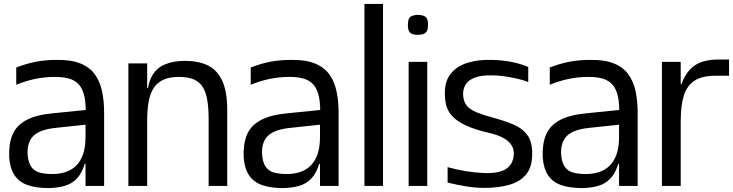

<svg xmlns="http://www.w3.org/2000/svg" viewBox="-20 -950 3745 981"><path d="M417 0V-307Q417 -313 417 -324.5Q417 -336 417.5 -348.5Q418 -361 418 -371Q418 -381 418 -384Q418 -439 407 -473.5Q396 -508 375 -526Q354 -544 325.5 -550.5Q297 -557 262 -557Q209 -557 160.5 -547Q112 -537 63 -517V-605Q117 -626 165.5 -635Q214 -644 269 -644Q344 -645 391.5 -625.5Q439 -606 465 -569.5Q491 -533 501.5 -483.5Q512 -434 512 -375V0ZM229 11Q164 11 120.5 -4.5Q77 -20 54 -55Q31 -90 27 -146Q24 -214 43.5 -261Q63 -308 113 -335.5Q163 -363 249 -371L437 -390V-315L268 -297Q186 -289 152 -257Q118 -225 121 -162Q124 -119 140.5 -96.5Q157 -74 187 -67Q217 -60 257 -61Q288 -62 316.5 -71.5Q345 -81 367.5 -102Q390 -123 403.5 -159.5Q417 -196 417 -251L435 -113H413Q398 -64 372.5 -37.5Q347 -11 311 -0.5Q275 10 229 11Z M732 -334V-442Q732 -515 754.5 -558Q777 -601 820.5 -620Q864 -639 925 -639Q994 -639 1041.5 -616Q1089 -593 1114.5 -539.5Q1140 -486 1141 -395L1046 -341Q1046 -393 1040 -433Q1034 -473 1018.5 -501Q1003 -529 973 -543Q943 -557 894 -557Q846 -557 814.5 -542.5Q783 -528 765 -500Q747 -472 739.5 -430Q732 -388 732 -334ZM636 0V-626H732V-442V0ZM734 -436 699 -461V-500H745ZM1046 0V-385L1141 -398V0Z M1615 0V-307Q1615 -313 1615 -324.5Q1615 -336 1615.5 -348.5Q1616 -361 1616 -371Q1616 -381 1616 -384Q1616 -439 1605 -473.5Q1594 -508 1573 -526Q1552 -544 1523.5 -550.5Q1495 -557 1460 -557Q1407 -557 1358.5 -547Q1310 -537 1261 -517V-605Q1315 -626 1363.5 -635Q1412 -644 1467 -644Q1542 -645 1589.5 -625.5Q1637 -606 1663 -569.5Q1689 -533 1699.5 -483.5Q1710 -434 1710 -375V0ZM1427 11Q1362 11 1318.5 -4.5Q1275 -20 1252 -55Q1229 -90 1225 -146Q1222 -214 1241.5 -261Q1261 -308 1311 -335.5Q1361 -363 1447 -371L1635 -390V-315L1466 -297Q1384 -289 1350 -257Q1316 -225 1319 -162Q1322 -119 1338.5 -96.5Q1355 -74 1385 -67Q1415 -60 1455 -61Q1486 -62 1514.5 -71.5Q1543 -81 1565.5 -102Q1588 -123 1601.5 -159.5Q1615 -196 1615 -251L1633 -113H1611Q1596 -64 1570.5 -37.5Q1545 -11 1509 -0.5Q1473 10 1427 11Z M1842 0V-930H1937V0Z M2068 0V-634H2163V0ZM2115 -772Q2101 -772 2089 -775.5Q2077 -779 2070.5 -789.5Q2064 -800 2064 -823Q2064 -857 2079 -865.5Q2094 -874 2115 -874Q2137 -874 2152 -865.5Q2167 -857 2167 -823Q2167 -800 2160 -789.5Q2153 -779 2141 -775.5Q2129 -772 2115 -772Z M2455 10Q2409 10 2361 2Q2313 -6 2267 -17V-96Q2314 -83 2359.5 -75.5Q2405 -68 2451 -66Q2498 -64 2528 -71.5Q2558 -79 2574 -93Q2590 -107 2597 -124Q2604 -141 2605 -158Q2607 -186 2595 -205.5Q2583 -225 2563.5 -238Q2544 -251 2522 -258.5Q2500 -266 2483 -270Q2404 -288 2357.5 -310.5Q2311 -333 2288.5 -359Q2266 -385 2259 -415.5Q2252 -446 2253 -480Q2254 -539 2285 -576Q2316 -613 2370 -629.5Q2424 -646 2491 -644Q2545 -643 2591.5 -634Q2638 -625 2679 -608V-531Q2651 -542 2618.5 -549Q2586 -556 2554 -560.5Q2522 -565 2492 -565Q2443 -566 2410.5 -555Q2378 -544 2362.5 -523Q2347 -502 2346 -473Q2346 -435 2363 -412.5Q2380 -390 2416.5 -375.5Q2453 -361 2509 -346Q2564 -331 2607.5 -312Q2651 -293 2676 -257.5Q2701 -222 2699 -158Q2698 -94 2667 -57.5Q2636 -21 2581.5 -5.5Q2527 10 2455 10Z M3143 0V-307Q3143 -313 3143 -324.5Q3143 -336 3143.5 -348.5Q3144 -361 3144 -371Q3144 -381 3144 -384Q3144 -439 3133 -473.5Q3122 -508 3101 -526Q3080 -544 3051.5 -550.5Q3023 -557 2988 -557Q2935 -557 2886.5 -547Q2838 -537 2789 -517V-605Q2843 -626 2891.5 -635Q2940 -644 2995 -644Q3070 -645 3117.5 -625.5Q3165 -606 3191 -569.5Q3217 -533 3227.5 -483.5Q3238 -434 3238 -375V0ZM2955 11Q2890 11 2846.5 -4.5Q2803 -20 2780 -55Q2757 -90 2753 -146Q2750 -214 2769.5 -261Q2789 -308 2839 -335.5Q2889 -363 2975 -371L3163 -390V-315L2994 -297Q2912 -289 2878 -257Q2844 -225 2847 -162Q2850 -119 2866.5 -96.5Q2883 -74 2913 -67Q2943 -60 2983 -61Q3014 -62 3042.5 -71.5Q3071 -81 3093.5 -102Q3116 -123 3129.5 -159.5Q3143 -196 3143 -251L3161 -113H3139Q3124 -64 3098.5 -37.5Q3073 -11 3037 -0.5Q3001 10 2955 11Z M3362 0V-634H3458V-519H3461Q3479 -567 3505.5 -595Q3532 -623 3568.5 -634.5Q3605 -646 3653 -646H3705V-563H3636Q3568 -563 3529 -538Q3490 -513 3474 -461.5Q3458 -410 3458 -330V0Z"/></svg>

Font: Matangi SemiBold
Style: Regular
Weight: 600
Designer: Prashant Pant
Foundry: The Graphic Ant
Version: Version 3.002